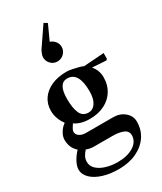

<svg xmlns="http://www.w3.org/2000/svg" viewBox="-263 -964 1075 1272"><g transform="rotate(-30 274.5 -327.5)"><path d="M251 217Q184 217 131 200.5Q78 184 47 154Q16 124 16 86Q16 61 32.5 29.5Q49 -2 77 -32Q34 -69 34 -131Q34 -163 59 -197Q67 -208 76 -216Q85 -224 92 -229Q74 -252 63 -281.5Q52 -311 52 -342Q52 -394 79 -433Q106 -472 155 -494Q204 -516 270 -516Q288 -516 313 -511Q338 -506 360 -500Q382 -494 391 -489L546 -500V-457L538 -448L431 -455Q466 -416 466 -361Q466 -304 439.5 -260.5Q413 -217 364.5 -192Q316 -167 250 -167Q182 -167 137 -198Q130 -188 121 -173Q112 -158 112 -149Q112 -126 131.5 -113Q151 -100 181 -100H387Q440 -100 475 -70Q510 -40 510 3Q510 66 477.5 114Q445 162 386.5 189.5Q328 217 251 217ZM263 -208Q297 -208 318 -239Q339 -270 339 -328Q339 -475 252 -475Q184 -475 184 -358Q184 -286 202 -247Q220 -208 263 -208ZM267 173Q342 173 389 143Q436 113 436 65Q436 32 404 18.5Q372 5 321 5H181Q150 5 124 -6Q107 13 98 30.5Q89 48 89 70Q89 103 114.5 126Q140 149 180.5 161Q221 173 267 173ZM254 -604Q225 -604 204.5 -625Q184 -646 184 -675Q184 -685 189.5 -700Q195 -715 202 -727L301 -872L326 -857L274 -743Q296 -736 311 -717.5Q326 -699 326 -675Q326 -646 305 -625Q284 -604 254 -604Z"/></g></svg>

Font: Wittgenstein Semibold
Style: Regular
Weight: 600
Designer: Jörg Drees
Foundry: Jörg Drees
Version: Version 1.303; ttfautohint (v1.8.4.7-5d5b)